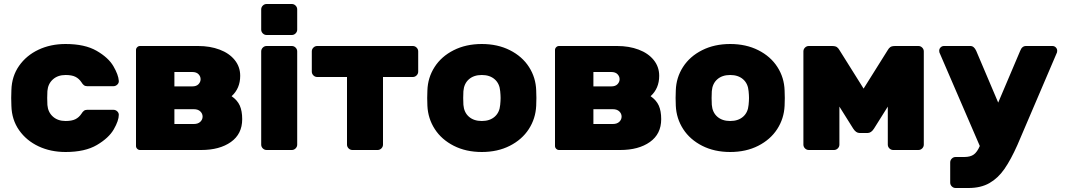

<svg xmlns="http://www.w3.org/2000/svg" viewBox="-20 -750 5323 960"><path d="M308 -145Q339 -145 357 -154Q375 -163 387 -181Q393 -191 399.5 -196Q406 -201 416 -201H547Q558 -201 566 -193.5Q574 -186 574 -176Q574 -147 549 -103.5Q524 -60 464.5 -25Q405 10 308 10Q233 10 172.5 -18.5Q112 -47 75.5 -99Q39 -151 37 -220L36 -260L37 -300Q39 -369 75.5 -421Q112 -473 172.5 -501.5Q233 -530 308 -530Q404 -530 463 -496Q522 -462 547 -419Q572 -376 574 -346Q575 -335 566.5 -327Q558 -319 547 -319H416Q406 -319 399.5 -324Q393 -329 387 -339Q375 -357 357 -366Q339 -375 308 -375Q269 -375 244.5 -353Q220 -331 217 -295Q216 -285 216 -260Q216 -235 217 -225Q220 -189 244.5 -167Q269 -145 308 -145Z M660 -20V-500Q660 -508 666 -514Q672 -520 680 -520H971Q1030 -520 1078 -502Q1126 -484 1153.5 -450Q1181 -416 1181 -371Q1181 -308 1138 -269Q1167 -249 1179 -222Q1191 -195 1191 -154Q1191 -80 1134.5 -40Q1078 0 986 0H680Q672 0 666 -6Q660 -12 660 -20ZM852 -390V-318H941Q962 -318 972.5 -329Q983 -340 983 -354Q983 -368 972.5 -379Q962 -390 941 -390ZM949 -130Q970 -130 981.5 -141Q993 -152 993 -167Q993 -182 981.5 -193Q970 -204 949 -204H852V-130Z M1439 -575H1313Q1302 -575 1294 -583Q1286 -591 1286 -602V-703Q1286 -714 1294 -722Q1302 -730 1313 -730H1439Q1450 -730 1458 -722Q1466 -714 1466 -703V-602Q1466 -591 1458 -583Q1450 -575 1439 -575ZM1439 0H1313Q1302 0 1294 -8Q1286 -16 1286 -27V-493Q1286 -504 1294 -512Q1302 -520 1313 -520H1439Q1450 -520 1458 -512Q1466 -504 1466 -493V-27Q1466 -16 1458 -8Q1450 0 1439 0Z M2071 -493V-392Q2071 -381 2063 -373Q2055 -365 2044 -365H1895V-27Q1895 -16 1887 -8Q1879 0 1868 0H1742Q1731 0 1723 -8Q1715 -16 1715 -27V-365H1566Q1555 -365 1547 -373Q1539 -381 1539 -392V-493Q1539 -504 1547 -512Q1555 -520 1566 -520H2044Q2055 -520 2063 -512Q2071 -504 2071 -493Z M2389 10Q2310 10 2249 -21Q2188 -52 2154 -104.5Q2120 -157 2117 -221L2116 -260L2117 -298Q2119 -362 2153 -415Q2187 -468 2248.5 -499Q2310 -530 2389 -530Q2468 -530 2529.5 -499Q2591 -468 2625 -415Q2659 -362 2661 -298Q2662 -288 2662 -260Q2662 -231 2661 -221Q2658 -157 2624 -104.5Q2590 -52 2529 -21Q2468 10 2389 10ZM2481 -226Q2483 -246 2483 -260Q2483 -274 2481 -294Q2478 -332 2453.5 -353.5Q2429 -375 2389 -375Q2349 -375 2324.5 -353.5Q2300 -332 2297 -294Q2296 -284 2296 -260Q2296 -236 2297 -226Q2300 -188 2324.5 -166.5Q2349 -145 2389 -145Q2429 -145 2453.5 -166.5Q2478 -188 2481 -226Z M2755 -20V-500Q2755 -508 2761 -514Q2767 -520 2775 -520H3066Q3125 -520 3173 -502Q3221 -484 3248.5 -450Q3276 -416 3276 -371Q3276 -308 3233 -269Q3262 -249 3274 -222Q3286 -195 3286 -154Q3286 -80 3229.5 -40Q3173 0 3081 0H2775Q2767 0 2761 -6Q2755 -12 2755 -20ZM2947 -390V-318H3036Q3057 -318 3067.5 -329Q3078 -340 3078 -354Q3078 -368 3067.5 -379Q3057 -390 3036 -390ZM3044 -130Q3065 -130 3076.5 -141Q3088 -152 3088 -167Q3088 -182 3076.5 -193Q3065 -204 3044 -204H2947V-130Z M3631 10Q3552 10 3491 -21Q3430 -52 3396 -104.5Q3362 -157 3359 -221L3358 -260L3359 -298Q3361 -362 3395 -415Q3429 -468 3490.5 -499Q3552 -530 3631 -530Q3710 -530 3771.5 -499Q3833 -468 3867 -415Q3901 -362 3903 -298Q3904 -288 3904 -260Q3904 -231 3903 -221Q3900 -157 3866 -104.5Q3832 -52 3771 -21Q3710 10 3631 10ZM3723 -226Q3725 -246 3725 -260Q3725 -274 3723 -294Q3720 -332 3695.5 -353.5Q3671 -375 3631 -375Q3591 -375 3566.5 -353.5Q3542 -332 3539 -294Q3538 -284 3538 -260Q3538 -236 3539 -226Q3542 -188 3566.5 -166.5Q3591 -145 3631 -145Q3671 -145 3695.5 -166.5Q3720 -188 3723 -226Z M4457 -520H4572Q4583 -520 4591 -512Q4599 -504 4599 -493V-27Q4599 -16 4591 -8Q4583 0 4572 0H4446Q4435 0 4427 -8Q4419 -16 4419 -27V-217L4350 -107Q4336 -85 4318 -85H4278Q4260 -85 4246 -107L4177 -217V-27Q4177 -16 4169 -8Q4161 0 4150 0H4024Q4013 0 4005 -8Q3997 -16 3997 -27V-493Q3997 -504 4005 -512Q4013 -520 4024 -520H4139Q4157 -520 4164.5 -514.5Q4172 -509 4177 -500L4298 -307L4419 -500Q4424 -509 4431.5 -514.5Q4439 -520 4457 -520Z M4676 -496Q4676 -506 4683 -513Q4690 -520 4700 -520H4832Q4850 -520 4861 -496L4971 -237L5081 -496Q5090 -520 5110 -520H5242Q5252 -520 5259 -513Q5266 -506 5266 -496Q5266 -491 5265 -488L5067 -25Q5034 49 5002 95Q4970 141 4927 165.5Q4884 190 4823 190H4758Q4747 190 4739 182Q4731 174 4731 163V62Q4731 51 4739 43Q4747 35 4758 35H4801Q4832 35 4849 22.5Q4866 10 4879 -20L4677 -488Q4676 -491 4676 -496Z"/></svg>

Font: Rubik
Style: Regular
Weight: 700
Designer: Hubert & Fischer
Foundry: Hubert & Fischer
Version: Version 1.100